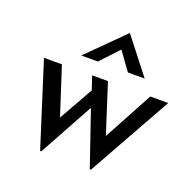

<svg xmlns="http://www.w3.org/2000/svg" viewBox="-122 -789 923 925"><g transform="rotate(20 339.5 -326.5)"><path d="M679 -414 439 15H433L337 -265L184 14H178L42 -414H134L213 -170L312 -345L289 -414H370L451 -162L587 -414ZM446 -486 379 -579 292 -486H207L390 -668L532 -486Z"/></g></svg>

Font: Josefin Sans
Style: Italic
Weight: 400
Italic angle: -7°
Designer: Santiago Orozco
Foundry: Typemade
Version: Version 2.000